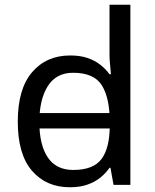

<svg xmlns="http://www.w3.org/2000/svg" viewBox="-20 -780 655 810"><path d="M104 -238V-303H480V-238ZM275 10Q175 10 115 -59.5Q55 -129 55 -267Q55 -405 115.5 -475.5Q176 -546 276 -546Q318 -546 349 -535.5Q380 -525 403 -507Q426 -489 442 -467H448Q447 -480 444.5 -505.5Q442 -531 442 -546V-760H530V0H459L446 -72H442Q426 -49 403 -30.5Q380 -12 348.5 -1Q317 10 275 10ZM289 -63Q374 -63 408.5 -109.5Q443 -156 443 -250V-266Q443 -366 410 -419.5Q377 -473 288 -473Q217 -473 181.5 -416.5Q146 -360 146 -265Q146 -169 181.5 -116Q217 -63 289 -63Z"/></svg>

Font: hin115
Style: Book
Weight: 400
Designer: Jelle Bosma - Monotype Design Team
Foundry: Monotype Imaging Inc.
Version: Version 2.003